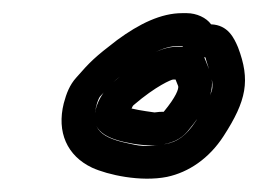

<svg xmlns="http://www.w3.org/2000/svg" viewBox="-20 -689 393 292"><path d="M277 -599C277 -599 292 -603 292 -602C293 -601 293 -599 294 -596C299 -580 304 -567 303 -556C303 -550 295 -532 278 -505C263 -482 249 -473 232 -470C216 -468 202 -465 184 -469C144 -477 116 -486 126 -526C128 -535 131 -541 132 -542C153 -565 148 -562 185 -590C213 -611 234 -619 250 -619H257H258C259 -608 266 -600 277 -599ZM264 -669H257C225 -669 192 -653 158 -628C124 -602 117 -595 96 -571C86 -560 81 -547 77 -532C66 -488 82 -452 120 -434C144 -423 194 -412 234 -420C267 -427 298 -448 320 -482C355 -536 361 -567 342 -617C336 -631 327 -651 301 -652C294 -662 279 -669 264 -669ZM257 -618H250C219 -618 188 -595 150 -562C137 -551 126 -532 124 -515C120 -486 152 -477 169 -473C205 -465 244 -464 265 -489C290 -519 311 -550 299 -581L291 -601C290 -610 287 -629 257 -618ZM247 -568 251 -558C252 -554 248 -542 229 -519C224 -519 222 -519 215 -518C215 -518 192 -521 180 -524C181 -525 181 -527 183 -529C218 -559 241 -568 243 -568Z"/></svg>

Font: AppleStorm
Style: CBoIta
Weight: 400
Foundry: Cannot Into Space Fonts
Version: Version 1.01